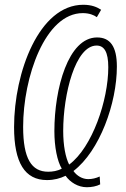

<svg xmlns="http://www.w3.org/2000/svg" viewBox="-20 -745 528 805"><path d="M344 40C364 40 385 36 400 28L398 -5C383 2 366 6 350 6C325 6 302 -8 288 -28C398 -112 470 -312 470 -466C470 -550 442 -588 387 -588C266 -588 208 -374 208 -195C208 -129 220 -69 239 -38C221 -28 200 -25 182 -25C112 -25 77 -80 77 -213C77 -421 169 -690 327 -690C354 -690 374 -682 386 -673L404 -704C387 -715 365 -725 329 -725C144 -725 39 -442 39 -212C39 -63 84 10 177 10C207 10 232 3 255 -8C274 19 307 40 344 40ZM270 -55C255 -84 245 -134 245 -196C245 -351 296 -554 385 -554C417 -554 434 -527 434 -463C434 -325 367 -127 270 -55Z"/></svg>

Font: Noto Sans ExtraCondensed ExtraLight
Style: Italic
Weight: 200
Width: 2
Italic angle: -12°
Designer: Monotype Design Team
Foundry: Monotype Imaging Inc.
Version: Version 2.013